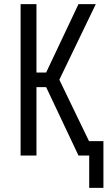

<svg xmlns="http://www.w3.org/2000/svg" viewBox="-20 -755 540 932"><path d="M413 157V0H361L204 -332H157V0H80V-735H157V-403H204L361 -735H445L268 -368L412 -70H482V157Z"/></svg>

Font: Iosevka Custom
Style: Regular
Weight: 400
Monospace: yes
Designer: Belleve Invis
Foundry: Belleve Invis
Version: Version 32.5.0; ttfautohint (v1.8.4)